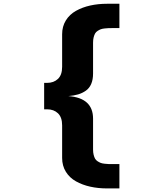

<svg xmlns="http://www.w3.org/2000/svg" viewBox="-20 -840 890 1046"><path d="M236.5 -244.5H220.5V-388.5H236.5Q273 -388.5 295.8 -410.2Q318.5 -432 318.5 -476V-653.5Q318.5 -696 338.8 -728.8Q359 -761.5 394 -781Q429 -800.5 471.8 -810Q514.5 -819.5 563.5 -819.5H630.5V-687H597.5Q581.5 -687 572.5 -686.8Q563.5 -686.5 550 -685Q536.5 -683.5 528.8 -680.5Q521 -677.5 512 -671.8Q503 -666 498.2 -657.8Q493.5 -649.5 490.2 -636.8Q487 -624 487 -607.5V-439.5Q487 -406.5 477 -383Q467 -359.5 447.8 -346Q428.5 -332.5 405.8 -325.8Q383 -319 352.5 -316.5Q487 -306.5 487 -193.5V-25.5Q487 -9 490.2 3.8Q493.5 16.5 498.2 24.8Q503 33 512 38.8Q521 44.5 528.8 47.5Q536.5 50.5 550 52Q563.5 53.5 572.5 53.8Q581.5 54 597.5 54H630.5V186.5H563.5Q514.5 186.5 471.8 177Q429 167.5 394 148Q359 128.5 338.8 95.8Q318.5 63 318.5 20.5V-157Q318.5 -201 295.8 -222.8Q273 -244.5 236.5 -244.5Z"/></svg>

Font: League Mono Wide ExtraBold
Style: Regular
Weight: 800
Width: 8
Designer: Tyler Finck
Foundry: The League of Moveable Type / Tyler Finck
Version: Version 2.210